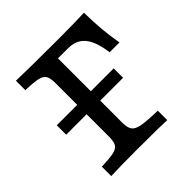

<svg xmlns="http://www.w3.org/2000/svg" viewBox="-157 -692 813 813"><g transform="rotate(-45 249.5 -285.5)"><path d="M166.8 -125.8V-445.2Q166.8 -475 158.8 -488.7Q150.9 -502.4 128.4 -507.7Q105.9 -512.9 55.4 -514.5V-571Q133 -568.5 306.8 -568.5Q410.1 -568.5 462.8 -571Q463.6 -466.8 480.2 -375.6H421.3Q414.7 -424.3 400.7 -454.2Q386.7 -484.1 364 -498.1Q341.2 -512.1 307.6 -512.1H248.3V-126.4Q248.3 -96.4 258.6 -82.5Q268.8 -68.7 297.5 -63.4Q326.3 -58.1 390.6 -56.5V0L338.6 -1.6Q301.6 -2.4 208.3 -2.4Q108.5 -2.4 55.4 0V-56.5Q106 -58.1 128.5 -63.3Q151 -68.5 158.9 -82.2Q166.8 -95.9 166.8 -125.8ZM44.3 -315.3H385.2V-258.9H44.3Z"/></g></svg>

Font: Playfair Micro SmCond SmLight
Style: Regular
Weight: 360
Width: 4
Designer: Claus Eggers Sørensen
Foundry: Claus Eggers Sørensen
Version: Version 2.100;Glyphs 3.2 (3219)